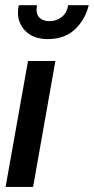

<svg xmlns="http://www.w3.org/2000/svg" viewBox="-20 -734 368 754"><path d="M2 0 90 -494.5H197.5L110 0ZM168 -580.5Q112.5 -580.5 81.5 -610.8Q50.5 -641 50.5 -684Q50.5 -700 54 -713.5H125.5Q124.5 -708 124 -704Q123.5 -700 123.5 -695.5Q123.5 -674 137.2 -662.5Q151 -651 174.5 -651Q201 -651 221.5 -666.5Q242 -682 248 -713.5H328.5Q314 -655.5 273.5 -618Q233 -580.5 168 -580.5Z"/></svg>

Font: Cabin Condensed SemiBold
Style: Italic
Weight: 600
Width: 3
Italic angle: -10°
Designer: Pablo Impallari
Foundry: Pablo Impallari. http://www.impallari.com Igino Marini. http://www.ikern.com
Version: Version 3.001; ttfautohint (v1.8.3)